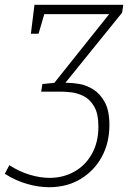

<svg xmlns="http://www.w3.org/2000/svg" viewBox="-81 -545 550 802"><path d="M124 237Q80 237 32.5 223.5Q-15 210 -61 181L-42 145Q0 172 43.5 185Q87 198 126 198Q183 198 229.5 172Q276 146 303 97.5Q330 49 330 -16Q330 -70 312.5 -100Q295 -130 269.5 -143Q244 -156 219 -159Q194 -162 180 -162H91L96 -194L146 -199L375 -486H104L80 -404H48L63 -525H434L429 -492L192 -199H203Q220 -199 249 -194.5Q278 -190 307 -172.5Q336 -155 356 -119.5Q376 -84 376 -23Q376 52 344 110.5Q312 169 255 203Q198 237 124 237Z"/></svg>

Font: Bitter Light
Style: Italic
Weight: 300
Italic angle: -9°
Designer: Sol Matas, and Bitter project Authors
Foundry: Sol Matas
Version: Version 2.001